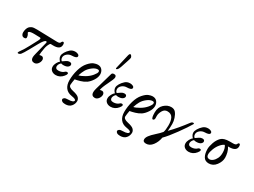

<svg xmlns="http://www.w3.org/2000/svg" viewBox="-65 -1630 3669 2775"><g transform="rotate(30 1769.5 -242.0)"><path d="M257.3 -346.7 170.4 -349.1Q97.7 -351.1 77.6 -335Q69.8 -328.6 69.8 -321.8Q69.8 -316.9 77.4 -306.9Q85 -296.9 89.8 -280.8Q94.7 -264.6 94.7 -250Q94.7 -227.5 60.5 -227.5Q37.1 -227.5 23.4 -245.1Q9.8 -262.7 9.8 -286.6Q9.8 -318.4 18.3 -345.2Q26.9 -372.1 40.5 -387.7Q54.2 -403.3 79.1 -415Q104 -426.8 168.5 -424.8L499.5 -416Q547.9 -414.6 555.2 -435.5Q559.1 -446.3 566.2 -453.4Q573.2 -460.4 579.1 -460.4Q591.8 -460.4 596.2 -450.2Q600.6 -439.9 600.6 -421.9Q600.6 -338.4 476.6 -341.3L443.4 -342.3Q432.6 -342.8 426.3 -332.5Q400.4 -291.5 391.6 -243.7Q375 -154.3 376.5 -122.1Q390.6 -127.9 413.1 -127.9Q430.7 -127.9 440.9 -113.8Q451.2 -99.6 451.2 -84Q451.2 -47.9 426.8 -16.8Q402.3 14.2 368.7 14.2Q341.8 14.2 326.2 -1.2Q310.5 -16.6 310.5 -51.3Q310.5 -69.3 322.3 -115.7L374 -321.3Q379.9 -344.2 362.3 -344.2Q334.5 -344.2 283.2 -251.5L215.8 -129.9Q161.1 -31.2 142.1 -10Q123 11.2 98.4 11.2Q73.7 11.2 110.4 -37.8Q147 -86.9 193.4 -174.8L258.8 -298.3Q271.5 -322.8 271.5 -335.9Q271.5 -346.2 257.3 -346.7Z M626.5 -73.2Q626.5 -106.9 644.8 -140.4Q663.1 -173.8 684.1 -189.9Q673.3 -196.3 659.9 -218.8Q646.5 -241.2 646.5 -264.6Q646.5 -293.5 667.7 -329.1Q689 -364.7 722.4 -394.8Q755.9 -424.8 805.2 -424.8Q829.6 -424.8 850.6 -414.6Q871.6 -404.3 871.6 -386.7Q871.6 -367.2 848.4 -358.6Q825.2 -350.1 795.9 -350.1Q746.6 -350.1 712.9 -321.8Q679.2 -293.5 679.2 -258.8Q679.2 -239.3 686.3 -225.6Q693.4 -211.9 704.1 -206.1Q728.5 -222.7 753.7 -239.7Q778.8 -256.8 804.2 -256.8Q826.7 -256.8 835.4 -247.8Q844.2 -238.8 844.2 -225.6Q844.2 -204.1 820.6 -186.5Q796.9 -168.9 748 -168.9Q727.5 -168.9 710.4 -175.3Q688.5 -154.3 681.6 -137Q674.8 -119.6 674.8 -106Q674.8 -88.4 686.5 -76.4Q698.2 -64.5 726.1 -64.5Q757.3 -64.5 781.7 -74.7Q806.2 -85 817.6 -97.7Q829.1 -110.4 846.2 -110.4Q856.4 -110.4 862.3 -105.7Q868.2 -101.1 868.2 -92.3Q868.2 -78.6 845 -49.3Q821.8 -20 791 -4.4Q760.3 11.2 725.6 11.2Q681.6 11.2 654.1 -12.2Q626.5 -35.6 626.5 -73.2Z M935.1 -24.9Q935.1 -113.8 960.4 -202.6Q985.8 -291.5 1032.2 -344Q1078.6 -396.5 1116.2 -410.6Q1153.8 -424.8 1179.7 -424.8Q1228 -424.8 1253.7 -393.1Q1279.3 -361.3 1279.3 -318.8Q1279.3 -269 1244.9 -216.1Q1210.4 -163.1 1171.1 -135.7Q1131.8 -108.4 1078.6 -93Q1025.4 -77.6 994.1 -73.2Q990.7 -60.1 985.6 -21.2Q980.5 17.6 980.5 25.4Q980.5 66.9 1057.9 83.7Q1135.3 100.6 1159.7 126Q1184.1 151.4 1184.1 180.7Q1184.1 229.5 1151.4 268.1Q1118.7 306.6 1054.7 306.6Q1018.1 306.6 1000.5 294.2Q982.9 281.7 982.4 267.1Q981.9 251.5 999 239.3Q1016.1 227.1 1059.1 227.1Q1101.1 227.1 1126 217.3Q1150.9 207.5 1150.9 190.9Q1150.9 167.5 1079.1 157Q1007.3 146.5 971.2 98.9Q935.1 51.3 935.1 -24.9ZM1012.2 -150.4Q1050.3 -158.2 1107.9 -191.9Q1165.5 -225.6 1203.1 -271.5Q1240.7 -317.4 1240.7 -339.8Q1240.7 -355 1233.2 -360.1Q1225.6 -365.2 1212.9 -365.2Q1171.9 -365.2 1124.3 -327.9Q1076.7 -290.5 1053.2 -248Q1029.8 -205.6 1012.2 -150.4Z M1319.8 -51.3Q1319.8 -74.7 1331.5 -115.7L1413.6 -402.8Q1419.9 -424.8 1450.7 -424.8Q1472.7 -424.8 1480.5 -415.3Q1488.3 -405.8 1488.3 -386.7Q1488.3 -362.3 1439.9 -265.1Q1391.6 -168 1385.7 -122.1Q1399.9 -127.9 1422.4 -127.9Q1439.9 -127.9 1450.2 -113.8Q1460.4 -99.6 1460.4 -84Q1460.4 -47.9 1436 -16.8Q1411.6 14.2 1377.9 14.2Q1351.1 14.2 1335.4 -1.2Q1319.8 -16.6 1319.8 -51.3ZM1439.5 -502Q1432.6 -502 1432.6 -512.2Q1432.6 -515.6 1433.1 -518.6L1487.8 -752.9Q1496.6 -790.5 1510.7 -791Q1522 -791 1532.5 -775.4Q1543 -759.8 1543 -748Q1543 -736.3 1525.4 -683.6L1488.3 -571.3Q1465.3 -502 1439.5 -502Z M1542 -73.2Q1542 -106.9 1560.3 -140.4Q1578.6 -173.8 1599.6 -189.9Q1588.9 -196.3 1575.4 -218.8Q1562 -241.2 1562 -264.6Q1562 -293.5 1583.3 -329.1Q1604.5 -364.7 1637.9 -394.8Q1671.4 -424.8 1720.7 -424.8Q1745.1 -424.8 1766.1 -414.6Q1787.1 -404.3 1787.1 -386.7Q1787.1 -367.2 1763.9 -358.6Q1740.7 -350.1 1711.4 -350.1Q1662.1 -350.1 1628.4 -321.8Q1594.7 -293.5 1594.7 -258.8Q1594.7 -239.3 1601.8 -225.6Q1608.9 -211.9 1619.6 -206.1Q1644 -222.7 1669.2 -239.7Q1694.3 -256.8 1719.7 -256.8Q1742.2 -256.8 1751 -247.8Q1759.8 -238.8 1759.8 -225.6Q1759.8 -204.1 1736.1 -186.5Q1712.4 -168.9 1663.6 -168.9Q1643.1 -168.9 1626 -175.3Q1604 -154.3 1597.2 -137Q1590.3 -119.6 1590.3 -106Q1590.3 -88.4 1602.1 -76.4Q1613.8 -64.5 1641.6 -64.5Q1672.9 -64.5 1697.3 -74.7Q1721.7 -85 1733.2 -97.7Q1744.6 -110.4 1761.7 -110.4Q1772 -110.4 1777.8 -105.7Q1783.7 -101.1 1783.7 -92.3Q1783.7 -78.6 1760.5 -49.3Q1737.3 -20 1706.5 -4.4Q1675.8 11.2 1641.1 11.2Q1597.2 11.2 1569.6 -12.2Q1542 -35.6 1542 -73.2Z M1850.6 -24.9Q1850.6 -113.8 1876 -202.6Q1901.4 -291.5 1947.8 -344Q1994.1 -396.5 2031.7 -410.6Q2069.3 -424.8 2095.2 -424.8Q2143.6 -424.8 2169.2 -393.1Q2194.8 -361.3 2194.8 -318.8Q2194.8 -269 2160.4 -216.1Q2126 -163.1 2086.7 -135.7Q2047.4 -108.4 1994.1 -93Q1940.9 -77.6 1909.7 -73.2Q1906.2 -60.1 1901.1 -21.2Q1896 17.6 1896 25.4Q1896 66.9 1973.4 83.7Q2050.8 100.6 2075.2 126Q2099.6 151.4 2099.6 180.7Q2099.6 229.5 2066.9 268.1Q2034.2 306.6 1970.2 306.6Q1933.6 306.6 1916 294.2Q1898.4 281.7 1897.9 267.1Q1897.5 251.5 1914.6 239.3Q1931.6 227.1 1974.6 227.1Q2016.6 227.1 2041.5 217.3Q2066.4 207.5 2066.4 190.9Q2066.4 167.5 1994.6 157Q1922.9 146.5 1886.7 98.9Q1850.6 51.3 1850.6 -24.9ZM1927.7 -150.4Q1965.8 -158.2 2023.4 -191.9Q2081.1 -225.6 2118.7 -271.5Q2156.2 -317.4 2156.2 -339.8Q2156.2 -355 2148.7 -360.1Q2141.1 -365.2 2128.4 -365.2Q2087.4 -365.2 2039.8 -327.9Q1992.2 -290.5 1968.8 -248Q1945.3 -205.6 1927.7 -150.4Z M2803.7 -367.7Q2764.2 -298.3 2670.4 -168.9Q2576.7 -39.6 2513.7 22.5Q2500.5 100.6 2456.3 158.7Q2412.1 216.8 2351.1 216.8Q2297.4 216.8 2297.4 174.3Q2297.4 146.5 2322.3 111.8Q2347.2 77.1 2403.1 27.3Q2459 -22.5 2487.3 -57.6Q2501 -93.3 2502 -170.9Q2503.4 -251 2477.8 -297.6Q2452.1 -344.2 2388.7 -344.2Q2339.4 -344.2 2313 -297.4Q2286.6 -250.5 2286.6 -210Q2288.1 -172.9 2287.6 -168.5Q2284.7 -136.2 2261.2 -135.7Q2248.5 -135.7 2241.2 -165.5Q2235.4 -191.4 2235.4 -238.8Q2235.4 -325.2 2289.6 -375Q2343.8 -424.8 2406.7 -424.8Q2455.1 -424.8 2481.2 -393.1Q2507.3 -361.3 2523.2 -312.5Q2539.1 -263.7 2539.1 -219.7Q2539.1 -165.5 2532.7 -101.1Q2593.3 -163.1 2647.5 -227.8Q2701.7 -292.5 2755.4 -363.8Q2772.9 -387.2 2793.9 -387.2Q2814.9 -387.2 2803.7 -367.7Z M2843.8 -73.2Q2843.8 -106.9 2862.1 -140.4Q2880.4 -173.8 2901.4 -189.9Q2890.6 -196.3 2877.2 -218.8Q2863.8 -241.2 2863.8 -264.6Q2863.8 -293.5 2885 -329.1Q2906.2 -364.7 2939.7 -394.8Q2973.1 -424.8 3022.5 -424.8Q3046.9 -424.8 3067.9 -414.6Q3088.9 -404.3 3088.9 -386.7Q3088.9 -367.2 3065.7 -358.6Q3042.5 -350.1 3013.2 -350.1Q2963.9 -350.1 2930.2 -321.8Q2896.5 -293.5 2896.5 -258.8Q2896.5 -239.3 2903.6 -225.6Q2910.6 -211.9 2921.4 -206.1Q2945.8 -222.7 2970.9 -239.7Q2996.1 -256.8 3021.5 -256.8Q3043.9 -256.8 3052.7 -247.8Q3061.5 -238.8 3061.5 -225.6Q3061.5 -204.1 3037.8 -186.5Q3014.2 -168.9 2965.3 -168.9Q2944.8 -168.9 2927.7 -175.3Q2905.8 -154.3 2898.9 -137Q2892.1 -119.6 2892.1 -106Q2892.1 -88.4 2903.8 -76.4Q2915.5 -64.5 2943.4 -64.5Q2974.6 -64.5 2999 -74.7Q3023.4 -85 3034.9 -97.7Q3046.4 -110.4 3063.5 -110.4Q3073.7 -110.4 3079.6 -105.7Q3085.4 -101.1 3085.4 -92.3Q3085.4 -78.6 3062.3 -49.3Q3039.1 -20 3008.3 -4.4Q2977.5 11.2 2942.9 11.2Q2898.9 11.2 2871.3 -12.2Q2843.8 -35.6 2843.8 -73.2Z M3160.2 -162.6Q3160.2 -205.6 3182.4 -269.8Q3204.6 -334 3245.6 -375Q3286.6 -416 3384.3 -416H3437.5Q3486.3 -416 3493.7 -435.5Q3497.6 -445.8 3504.4 -453.1Q3511.2 -460.4 3517.6 -460.4Q3529.8 -460.4 3534.2 -450.2Q3538.6 -439.9 3538.6 -421.9Q3538.6 -341.3 3414.6 -341.3H3397.9Q3422.9 -306.6 3433.8 -261.7Q3444.8 -216.8 3444.8 -178.2Q3444.8 -113.3 3397.7 -51Q3350.6 11.2 3278.3 11.2Q3215.8 11.2 3188 -36.9Q3160.2 -85 3160.2 -162.6ZM3207 -101.6Q3207 -75.2 3220.7 -60.5Q3234.4 -45.9 3257.8 -45.9Q3284.7 -45.9 3312.5 -68.1Q3340.3 -90.3 3359.4 -129.2Q3378.4 -168 3378.4 -223.6Q3378.4 -296.4 3347.7 -337.9Q3315.9 -326.7 3282 -286.4Q3248 -246.1 3227.5 -192.4Q3207 -138.7 3207 -101.6Z"/></g></svg>

Font: Junicode
Style: Regular
Weight: 400
Designer: Peter S. Baker
Foundry: Briery Creek Software
Version: Version 0.7.2